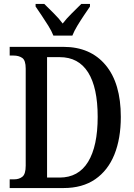

<svg xmlns="http://www.w3.org/2000/svg" viewBox="-20 -951 679 971"><path d="M29 0V-44H51Q77 -44 93.5 -57.5Q110 -71 110 -113V-604Q110 -646 92.5 -658Q75 -670 49 -670H29V-714H301Q437 -714 514 -622Q591 -530 591 -360Q591 -250 558.5 -169.5Q526 -89 461.5 -44.5Q397 0 301 0ZM281 -53Q377 -53 425.5 -132.5Q474 -212 474 -360Q474 -508 425.5 -585Q377 -662 282 -662H218V-53ZM250 -771Q241 -794 224.5 -820.5Q208 -847 190.5 -873Q173 -899 160 -918V-931H204Q226 -909 252 -883.5Q278 -858 297 -832Q317 -858 343 -883.5Q369 -909 391 -931H435V-918Q422 -899 404.5 -873Q387 -847 371 -820.5Q355 -794 346 -771Z"/></svg>

Font: Noto Serif Tamil Condensed Medium
Style: Italic
Weight: 500
Width: 3
Italic angle: -12°
Designer: Indian Type Foundry, Tom Grace, and the Monotype Design Team
Foundry: Monotype Imaging Inc.
Version: Version 2.003; ttfautohint (v1.8.4.7-5d5b)